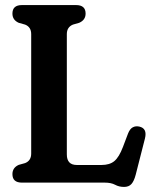

<svg xmlns="http://www.w3.org/2000/svg" viewBox="-20 -720 600 757"><path d="M292 -630 267.5 -623Q243.5 -613 243.5 -585.5V-111Q243.5 -69.5 283 -69.5H380Q412.5 -69.5 431 -85Q449.5 -100.5 464.5 -140L485 -194Q492.5 -212.5 503.8 -218.2Q515 -224 529 -221Q561.5 -214 551.5 -174L515 -31Q508.5 -6 498.2 5.5Q488 17 469 17Q449.5 17 433.8 8.5Q418 0 393 0H66.5Q29 0 29 -33.5Q29 -59 54 -70L79 -77Q103 -86.5 103 -114.5V-585.5Q103 -613.5 79 -623L54 -630Q29 -641 29 -666.5Q29 -700 66.5 -700H280Q317.5 -700 317.5 -666.5Q317.5 -641 292 -630Z"/></svg>

Font: Fraunces 144pt S100 SemiBold
Style: Regular
Weight: 600
Version: Version 1.000; ttfautohint (v1.8.3)